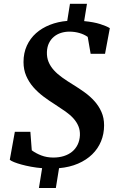

<svg xmlns="http://www.w3.org/2000/svg" viewBox="-20 -864 628 997"><path d="M57.1 -179.7H137.7L145 -83.5Q166 -67.9 194.3 -56.9Q222.7 -45.9 256.8 -45.9Q286.6 -45.9 311.5 -53.7Q336.4 -61.5 354.5 -76.4Q372.6 -91.3 383.1 -112.8Q393.6 -134.3 395 -161.1Q396 -187.5 387.2 -208.7Q378.4 -230 361.6 -248.8Q344.7 -267.6 320.3 -284.9Q295.9 -302.2 266.1 -321.3Q234.9 -340.8 205.3 -363Q175.8 -385.3 152.8 -411.6Q129.9 -438 116 -470.2Q102.1 -502.4 102.1 -542Q102.1 -588.9 119.4 -626.7Q136.7 -664.6 167.2 -691.7Q197.8 -718.8 239.3 -735.1Q280.8 -751.5 329.1 -755.4L343.3 -844.2H431.6L417 -754.4Q467.3 -749.5 500.2 -739Q533.2 -728.5 550.3 -717.8L525.4 -584.5H450.7L435.5 -672.4Q417 -685.5 392.3 -692.6Q367.7 -699.7 340.3 -699.7Q317.4 -699.7 296.6 -693.1Q275.9 -686.5 260 -673.3Q244.1 -660.2 234.4 -640.4Q224.6 -620.6 223.6 -593.8Q222.7 -565.4 232.2 -542.5Q241.7 -519.5 259.8 -499.5Q277.8 -479.5 303.5 -461.2Q329.1 -442.9 360.4 -423.8Q390.6 -405.3 419.4 -384.5Q448.2 -363.8 470.7 -338.6Q493.2 -313.5 506.8 -282.7Q520.5 -252 520.5 -213.4Q520.5 -168.5 504.6 -130.1Q488.8 -91.8 458.7 -62.5Q428.7 -33.2 385.3 -14.4Q341.8 4.4 286.6 9.3L270 112.3H182.1L198.7 9.3Q168.5 6.8 141.1 1.7Q113.8 -3.4 91.6 -9.5Q69.3 -15.6 53.5 -22Q37.6 -28.3 30.8 -34.2Z"/></svg>

Font: Brush Lettering One
Style: Bold Italic
Weight: 400
Italic angle: -7°
Designer: Eben Sorkin
Foundry: Eben Sorkin
Version: Version 1.001